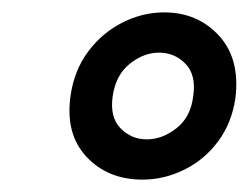

<svg xmlns="http://www.w3.org/2000/svg" viewBox="-20 -732 402 310"><path d="M210 -442Q154 -442 119.5 -479Q85 -516 94 -578Q100 -619 122.5 -649Q145 -679 177.5 -695.5Q210 -712 245 -712Q299 -712 333.5 -674.5Q368 -637 360 -573Q354 -533 332 -503.5Q310 -474 277.5 -458Q245 -442 210 -442ZM217 -507Q242 -507 265 -525Q288 -543 292 -577Q297 -611 279.5 -629Q262 -647 237 -647Q212 -647 189.5 -629Q167 -611 162 -577Q157 -543 174.5 -525Q192 -507 217 -507Z"/></svg>

Font: Host Grotesk
Style: Italic
Weight: 400
Italic angle: -8°
Designer: Doğukan Karapınar based on Poppins by Indian Type Foundry, Jonny Pinhorn
Foundry: Element Type
Version: Version 1.001; ttfautohint (v1.8.4.7-5d5b)